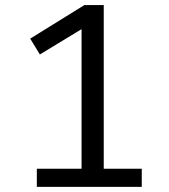

<svg xmlns="http://www.w3.org/2000/svg" viewBox="-20 -726 655 746"><path d="M383.1 -706.2V-70.3H530.8V0H123.1V-70.3H296.9V-612.8L134.9 -514.4L97.4 -575.9L307.7 -706.2Z"/></svg>

Font: Fira Code
Style: Regular
Weight: 400
Designer: Carrois Corporate, Edenspiekermann AG, Nikita Prokopov
Foundry: Carrois Corporate, Edenspiekermann AG, Nikita Prokopov
Version: Version 5.002